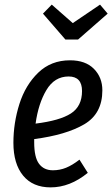

<svg xmlns="http://www.w3.org/2000/svg" viewBox="-20 -799 486 831"><path d="M128 -197V-183Q128 -118 149 -90Q170 -62 209 -62Q239 -62 266 -73Q293 -84 324 -108L360 -51Q283 12 199 12Q122 12 80 -39Q38 -90 38 -181Q38 -267 64 -349Q90 -431 145.5 -484.5Q201 -538 283 -538Q350 -538 386.5 -501Q423 -464 423 -408Q423 -307 344.5 -261Q266 -215 128 -197ZM134 -264Q239 -277 287 -308Q335 -339 335 -405Q335 -468 277 -468Q216 -468 181 -409.5Q146 -351 134 -264ZM413 -779 446 -740 318 -628H263L166 -740L204 -779L295 -699Z"/></svg>

Font: Fira Sans Extra Condensed
Style: Italic
Weight: 400
Width: 3
Italic angle: -8°
Designer: Carrois Corporate & Edenspiekermann AG
Foundry: Carrois Corporate GbR & Edenspiekermann AG
Version: Version 4.203